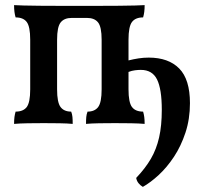

<svg xmlns="http://www.w3.org/2000/svg" viewBox="-20 -481 801 750"><path d="M35 3Q35 -13 36.5 -24Q38 -35 41 -45Q71 -45 84.5 -63Q98 -81 98 -132V-326Q98 -377 84.5 -395Q71 -413 41 -413Q38 -423 36.5 -434.5Q35 -446 35 -461Q50 -460 72.5 -459.5Q95 -459 135 -458.5Q175 -458 243 -458H336Q405 -458 445 -458.5Q485 -459 507.5 -459.5Q530 -460 545 -461Q545 -446 543.5 -434.5Q542 -423 539 -413Q509 -413 495.5 -395Q482 -377 482 -326V-132Q482 -81 495.5 -63Q509 -45 539 -45Q542 -35 543.5 -24Q545 -13 545 3Q523 1 492.5 0.5Q462 0 429 0Q397 0 367 0.5Q337 1 316 3Q316 -13 317 -24Q318 -35 322 -45Q350 -45 363.5 -63Q377 -81 377 -132V-326Q377 -376 363 -393.5Q349 -411 320 -411H260Q231 -411 217 -393.5Q203 -376 203 -326V-132Q203 -81 216.5 -63Q230 -45 258 -45Q262 -35 263 -24Q264 -13 264 3Q243 1 213 0.5Q183 0 151 0Q118 0 88 0.5Q58 1 35 3ZM538 249Q529 244 521.5 235Q514 226 512 214Q548 176 569.5 139Q591 102 601.5 56Q612 10 612 -52Q612 -133 593.5 -170.5Q575 -208 530 -208Q520 -208 507.5 -206.5Q495 -205 482 -200V-245Q502 -250 521.5 -253Q541 -256 561 -256Q638 -256 680 -213.5Q722 -171 722 -78Q722 -16 704.5 37Q687 90 659.5 131.5Q632 173 600 202.5Q568 232 538 249Z"/></svg>

Font: Vollkorn Medium
Style: Regular
Weight: 500
Designer: Friedrich Althausen
Foundry: Friedrich Althausen
Version: Version 5.000